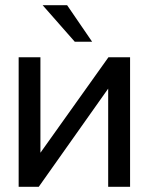

<svg xmlns="http://www.w3.org/2000/svg" viewBox="-20 -721 574 741"><path d="M144.5 -701H239L335.5 -560H268.5ZM136 -500V-131.5L398.5 -500H482V0H397.5V-379L129.5 0H52V-500Z"/></svg>

Font: Overused Grotesk
Style: Regular
Weight: 450
Version: Version 0.004